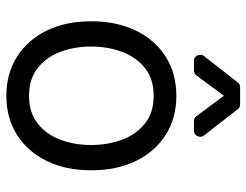

<svg xmlns="http://www.w3.org/2000/svg" viewBox="-110 -694 816 637"><g transform="rotate(90 298.5 -376.0)"><path d="M51.1 -269.9Q51.1 -355.1 82.2 -418.7Q113.3 -482.2 168.9 -517.4Q224.4 -552.6 298.3 -552.6Q372.2 -552.6 427.7 -517.4Q483.3 -482.2 514.4 -418.7Q545.5 -355.1 545.5 -269.9Q545.5 -185.4 514.4 -122.2Q483.3 -58.9 427.7 -23.8Q372.2 11.4 298.3 11.4Q224.4 11.4 168.9 -23.8Q113.3 -58.9 82.2 -122.2Q51.1 -185.4 51.1 -269.9ZM461.6 -269.9Q461.6 -324.6 444.2 -371.8Q426.8 -419 390.6 -448.2Q354.4 -477.3 298.3 -477.3Q242.2 -477.3 206 -448.2Q169.7 -419 152.3 -371.8Q134.9 -324.6 134.9 -269.9Q134.9 -215.2 152.3 -168.3Q169.7 -121.4 206 -92.7Q242.2 -63.9 298.3 -63.9Q354.4 -63.9 390.6 -92.7Q426.8 -121.4 444.2 -168.3Q461.6 -215.2 461.6 -269.9ZM230.8 -619.3 298.3 -710.2 365.8 -619.3Q372.5 -610.8 382.5 -610.8H413.7Q422.6 -610.8 428.4 -617.2Q434.3 -623.6 434.3 -631.7Q434.3 -638.8 430 -644.2L343 -756Q340.2 -759.9 335.8 -762.1Q331.3 -764.2 326.3 -764.2H270.2Q259.9 -764.2 253.6 -756L166.5 -644.2Q162.3 -638.8 162.3 -631.7Q162.3 -623.6 168.1 -617.2Q174 -610.8 182.9 -610.8H214.1Q219.1 -610.8 223.5 -613.1Q228 -615.4 230.8 -619.3Z"/></g></svg>

Font: DeltaSans
Style: Regular
Weight: 400
Designer: Rasmus Andersson
Foundry: rsms
Version: Version 3.012